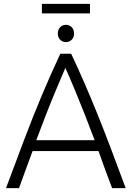

<svg xmlns="http://www.w3.org/2000/svg" viewBox="-20 -970 679 990"><path d="M11 0Q62 -137 106.5 -254.5Q151 -372 196 -479Q241 -586 291 -693H347Q384 -614 417.5 -537Q451 -460 484 -378Q517 -296 552 -203.5Q587 -111 628 0H558Q539 -50 521.5 -97.5Q504 -145 488 -191H148Q131 -145 113.5 -97.5Q96 -50 78 0ZM167 -247H468Q441 -319 417 -380Q393 -441 369 -499Q345 -557 317 -620Q290 -557 265.5 -498.5Q241 -440 217.5 -379.5Q194 -319 167 -247ZM196 -901V-950H444V-901ZM320 -753Q302 -753 290 -765.5Q278 -778 278 -797Q278 -817 290 -829.5Q302 -842 320 -842Q338 -842 350 -829.5Q362 -817 362 -797Q362 -778 350 -765.5Q338 -753 320 -753Z"/></svg>

Font: Ubuntu Sans Light
Style: Regular
Weight: 300
Designer: Dalton Maag Ltd
Foundry: Dalton Maag Ltd
Version: Version 1.006; ttfautohint (v1.8.4.7-5d5b)